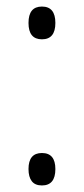

<svg xmlns="http://www.w3.org/2000/svg" viewBox="-20 -558 256 586"><path d="M67 -488Q67 -538 108 -538Q149 -538 149 -488Q149 -438 108 -438Q67 -438 67 -488ZM67 -42Q67 -91 108 -91Q149 -91 149 -42Q149 8 108 8Q87 8 77 -5Q67 -18 67 -42Z"/></svg>

Font: Noto Sans Gujarati UI Condensed Light
Style: Regular
Weight: 300
Width: 3
Designer: Jelle Bosma - Monotype Design Team, Universal Thirst
Foundry: Monotype Imaging Inc.
Version: Version 2.106; ttfautohint (v1.8.4.7-5d5b)